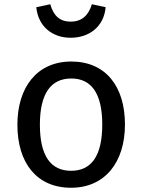

<svg xmlns="http://www.w3.org/2000/svg" viewBox="-20 -872 671 905"><path d="M313 -694C401 -694 470 -747 478 -838L413 -852C397 -798 364 -770 313 -770C262 -770 232 -798 217 -852L151 -838C160 -747 227 -694 313 -694ZM316 -582C154 -582 62 -460 62 -284C62 -104 153 13 315 13C476 13 569 -109 569 -285C569 -465 478 -582 316 -582ZM316 -502C410 -502 462 -433 462 -285C462 -136 410 -67 315 -67C220 -67 168 -136 168 -284C168 -433 221 -502 316 -502Z"/></svg>

Font: Glow Sans SC Normal Medium
Style: Regular
Weight: 600
Designer: Ryoko NISHIZUKA (kana, bopomofo & ideographs); Paul D. Hunt (Latin, Greek & Cyrillic); Sandoll Communications, Soo-young
Version: Version 0.93